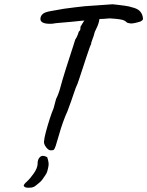

<svg xmlns="http://www.w3.org/2000/svg" viewBox="-20 -657 690 899"><path d="M218 47Q207 47 196 32.5Q185 18 186 6Q187 -10 195 -40Q203 -70 213 -101Q223 -132 231 -150Q235 -166 238.5 -178.5Q242 -191 243 -195Q246 -199 252.5 -216Q259 -233 263 -249Q265 -257 271.5 -279.5Q278 -302 287.5 -332Q297 -362 306.5 -391Q316 -420 323 -442Q330 -464 332 -471Q340 -483 344 -494Q348 -505 349 -509Q355 -513 356 -519.5Q357 -526 357 -530Q357 -535 360.5 -538Q364 -541 364 -545Q368 -548 369 -551.5Q370 -555 375 -560L380 -583L449 -584Q447 -572 443 -554.5Q439 -537 424 -508Q419 -488 412.5 -472Q406 -456 407 -451Q405 -449 398.5 -431Q392 -413 383.5 -387Q375 -361 366.5 -335Q358 -309 351.5 -289.5Q345 -270 343 -265Q335 -249 325 -218Q315 -187 295 -134Q287 -118 275.5 -86Q264 -54 257 -28Q246 11 240.5 27Q235 43 230.5 45Q226 47 218 47ZM226 -546Q194 -544 180 -551.5Q166 -559 170 -575Q173 -587 183.5 -594Q194 -601 217 -605Q228 -607 245.5 -610Q263 -613 279 -616Q312 -620 333.5 -623Q355 -626 378 -628Q401 -630 436 -632Q465 -634 485.5 -635.5Q506 -637 506 -637Q509 -637 527 -635Q545 -633 566 -630Q587 -627 597 -623Q620 -618 632 -607.5Q644 -597 648 -580Q651 -568 648 -564Q645 -560 637 -556Q614 -549 601.5 -547.5Q589 -546 575 -551Q570 -556 563.5 -560Q557 -564 541.5 -566.5Q526 -569 493 -571Q465 -568 444 -568Q423 -568 423 -563L364 -560L315 -555Q305 -554 287 -552.5Q269 -551 252 -549.5Q235 -548 226 -546ZM113 222Q103 222 98.5 220Q94 218 91 213Q91 206 105 194Q123 177 138.5 154.5Q154 132 156 113Q155 89 167.5 78Q180 67 201 79Q206 93 207.5 106Q209 119 201 146Q200 151 193.5 161.5Q187 172 179.5 182Q172 192 168 195Q166 197 160.5 201.5Q155 206 150 210Q145 214 142 216Q139 217 136.5 218.5Q134 220 129 221Q124 222 113 222Z"/></svg>

Font: Caveat Medium
Style: Regular
Weight: 500
Designer: Pablo Impallari
Foundry: Pablo Impallari
Version: Version 2.000